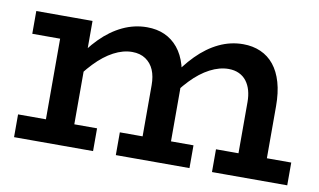

<svg xmlns="http://www.w3.org/2000/svg" viewBox="-57 -595 1174 706"><g transform="rotate(10 530.0 -241.5)"><path d="M29 -386V-471H209V-386ZM133 -25V-471H239V-25ZM29 0V-85H324V0ZM494 -25V-276Q494 -309 484 -332.5Q474 -356 453.5 -370Q433 -384 403 -384Q369 -384 334 -365.5Q299 -347 265.5 -312Q232 -277 200 -228V-313Q231 -365 269 -403.5Q307 -442 350.5 -462.5Q394 -483 441 -483Q478 -483 507 -470Q536 -457 557 -431.5Q578 -406 589 -368Q600 -330 600 -279V-25ZM409 0V-85H684V0ZM852 -25V-276Q852 -300 846.5 -319.5Q841 -339 830 -353.5Q819 -368 802 -376Q785 -384 763 -384Q729 -384 693.5 -365.5Q658 -347 624.5 -312Q591 -277 559 -228V-313Q591 -365 629 -403.5Q667 -442 710 -462.5Q753 -483 800 -483Q836 -483 865.5 -470Q895 -457 915.5 -431.5Q936 -406 947 -368Q958 -330 958 -279V-25ZM768 0V-85H1049V0Z"/></g></svg>

Font: BioRhyme Medium
Style: Regular
Weight: 500
Designer: Aoife Mooney
Foundry: Aoife Mooney Type
Version: Version 1.600;gftools[0.9.33]